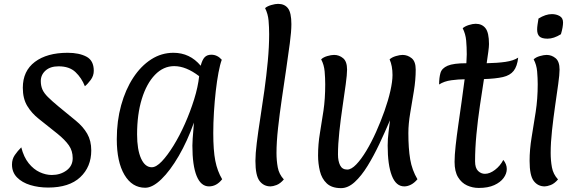

<svg xmlns="http://www.w3.org/2000/svg" viewBox="-20 -957 2993 993"><path d="M229 13Q179 13 136.5 0Q94 -13 68 -39.5Q42 -66 42 -106Q42 -134 56.5 -155Q71 -176 90 -195Q103 -144 128.5 -112.5Q154 -81 185.5 -66.5Q217 -52 248 -52Q292 -52 324 -75.5Q356 -99 356 -139Q356 -177 336 -205.5Q316 -234 277 -265.5Q238 -297 181 -342Q144 -371 121 -409Q98 -447 98 -503Q98 -590 160.5 -637Q223 -684 330 -684Q389 -684 427 -664Q465 -644 465 -591Q465 -565 449 -543.5Q433 -522 419 -511Q402 -554 370.5 -584Q339 -614 283 -614Q240 -614 215.5 -592Q191 -570 191 -538Q191 -514 199 -495Q207 -476 227.5 -455.5Q248 -435 283 -406Q318 -377 372 -333Q410 -302 431 -265.5Q452 -229 452 -179Q452 -94 395 -40.5Q338 13 229 13Z M731 14Q663 14 623.5 -53Q584 -120 584 -237Q584 -331 606.5 -412.5Q629 -494 669 -555Q709 -616 762 -650Q815 -684 877 -684Q962 -684 1018 -617Q1026 -648 1038.5 -661Q1051 -674 1073 -674Q1104 -674 1127 -648Q1118 -624 1110 -581.5Q1102 -539 1096 -486.5Q1090 -434 1086.5 -377.5Q1083 -321 1083 -269Q1083 -179 1093.5 -125.5Q1104 -72 1129 -30Q1100 7 1061 7Q1019 7 997 -47Q975 -101 975 -204Q975 -219 976.5 -240.5Q978 -262 980 -284.5Q982 -307 983 -323Q949 -227 904.5 -150.5Q860 -74 814.5 -30Q769 14 731 14ZM765 -92Q788 -92 817 -122.5Q846 -153 877.5 -204Q909 -255 936.5 -317Q964 -379 984 -443Q1004 -507 1010 -563Q942 -615 881 -615Q825 -615 781.5 -570Q738 -525 713.5 -445.5Q689 -366 689 -262Q689 -183 709.5 -137.5Q730 -92 765 -92Z M1379 7Q1344 7 1322.5 -21Q1301 -49 1301 -125Q1301 -161 1308 -218Q1315 -275 1326 -345Q1337 -415 1347.5 -490.5Q1358 -566 1365 -640.5Q1372 -715 1372 -780Q1372 -816 1369 -850.5Q1366 -885 1351 -915Q1362 -925 1383 -931Q1404 -937 1418 -937Q1452 -937 1469.5 -914Q1487 -891 1487 -832Q1487 -795 1479 -734Q1471 -673 1460 -598.5Q1449 -524 1437.5 -445.5Q1426 -367 1418 -294.5Q1410 -222 1410 -166Q1410 -127 1416.5 -91.5Q1423 -56 1448 -29Q1429 -7 1410 0Q1391 7 1379 7Z M1744 16Q1696 16 1670 -8.5Q1644 -33 1634.5 -72Q1625 -111 1625 -153Q1625 -212 1634.5 -268Q1644 -324 1653 -385Q1662 -446 1662 -521Q1662 -553 1659 -587.5Q1656 -622 1641 -650Q1652 -661 1672.5 -667Q1693 -673 1708 -673Q1734 -673 1754.5 -656Q1775 -639 1775 -597Q1775 -572 1768 -520.5Q1761 -469 1751.5 -405Q1742 -341 1735 -276Q1728 -211 1728 -158Q1728 -124 1739 -102Q1750 -80 1776 -80Q1797 -80 1822.5 -106.5Q1848 -133 1874.5 -177Q1901 -221 1925 -274.5Q1949 -328 1968.5 -383Q1988 -438 1999 -487Q2010 -536 2010 -569Q2010 -616 1995 -650Q2007 -661 2027.5 -667Q2048 -673 2062 -673Q2088 -673 2109 -656Q2130 -639 2130 -597Q2130 -544 2120.5 -486Q2111 -428 2101.5 -372Q2092 -316 2092 -269Q2092 -189 2101.5 -133Q2111 -77 2139 -30Q2123 -11 2105.5 -2Q2088 7 2071 7Q2028 7 2006.5 -48.5Q1985 -104 1985 -204Q1985 -239 1989.5 -273Q1994 -307 1997 -335Q1971 -274 1942 -212.5Q1913 -151 1881 -99Q1849 -47 1814.5 -15.5Q1780 16 1744 16Z M2456 15Q2424 15 2395.5 2Q2367 -11 2349 -40.5Q2331 -70 2331 -120Q2331 -153 2336.5 -203.5Q2342 -254 2350.5 -312.5Q2359 -371 2367.5 -432Q2376 -493 2383 -547Q2352 -547 2314.5 -542Q2277 -537 2251 -520Q2251 -555 2258 -579.5Q2265 -604 2295 -617Q2325 -630 2392 -630Q2392 -641 2393 -652Q2394 -663 2394 -676Q2394 -713 2391 -747Q2388 -781 2373 -811Q2384 -821 2404.5 -827.5Q2425 -834 2440 -834Q2473 -834 2491 -811Q2509 -788 2509 -729Q2509 -715 2505.5 -689.5Q2502 -664 2497 -630Q2552 -631 2594 -637Q2636 -643 2660 -659Q2655 -614 2636.5 -590.5Q2618 -567 2581 -558.5Q2544 -550 2483 -548Q2473 -484 2462 -410Q2451 -336 2444 -262Q2437 -188 2437 -123Q2437 -88 2452.5 -73Q2468 -58 2488 -58Q2513 -58 2540 -78.5Q2567 -99 2583 -130Q2601 -108 2601 -83Q2601 -59 2584.5 -36.5Q2568 -14 2536 0.5Q2504 15 2456 15Z M2892 -841Q2892 -830 2889.5 -815Q2887 -800 2881 -780Q2844 -757 2812 -757Q2782 -757 2770 -768.5Q2758 -780 2758 -804Q2758 -815 2760 -829Q2762 -843 2765 -861Q2802 -884 2834 -884Q2857 -884 2874.5 -874Q2892 -864 2892 -841ZM2797 7Q2762 7 2740.5 -21Q2719 -49 2719 -125Q2719 -184 2729.5 -247Q2740 -310 2750.5 -378Q2761 -446 2761 -521Q2761 -553 2758 -587.5Q2755 -622 2740 -650Q2751 -661 2772 -667Q2793 -673 2807 -673Q2833 -673 2853.5 -656Q2874 -639 2874 -597Q2874 -572 2867 -522Q2860 -472 2851 -409.5Q2842 -347 2835 -283Q2828 -219 2828 -166Q2828 -127 2834.5 -91.5Q2841 -56 2866 -29Q2847 -7 2828 0Q2809 7 2797 7Z"/></svg>

Font: Paprika
Style: Regular
Weight: 400
Designer: Eduardo Rodriguez Tunni
Foundry: Eduardo Rodriguez Tunni
Version: Version 1.010; ttfautohint (v1.8.3)